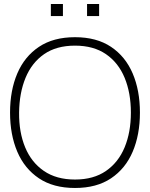

<svg xmlns="http://www.w3.org/2000/svg" viewBox="-20 -920 746 955"><path d="M413 -840V-900H473V-840ZM233 -840V-900H293V-840ZM353 15Q245.5 15 173.8 -33Q102 -81 66 -165.5Q30 -250 30 -360Q30 -470 66 -554.5Q102 -639 173.8 -687Q245.5 -735 353 -735Q460.5 -735 532.2 -687Q604 -639 640 -554.5Q676 -470 676 -360Q676 -250 640 -165.5Q604 -81 532.2 -33Q460.5 15 353 15ZM353 -27Q445.5 -27 507.2 -69.8Q569 -112.5 600 -187.5Q631 -262.5 631 -360Q631 -457.5 600 -532.8Q569 -608 507.2 -650.5Q445.5 -693 353 -693Q260.5 -693 199.2 -650.5Q138 -608 107 -532.8Q76 -457.5 75 -360Q74 -262.5 105 -187.5Q136 -112.5 198.2 -69.8Q260.5 -27 353 -27Z"/></svg>

Font: Manrope ExtraLight ExtraLight
Style: Regular
Weight: 250
Version: Version 4.501